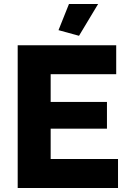

<svg xmlns="http://www.w3.org/2000/svg" viewBox="-20 -935 639 955"><path d="M567 -144V0H68V-710H558V-566H232V-428H512V-295H232V-144ZM373 -757 271 -785 323 -915H468Z"/></svg>

Font: Raleway ExtraBold
Style: Regular
Weight: 800
Designer: Matt McInerney, Pablo Impallari, Rodrigo Fuenzalida
Foundry: Matt McInerney, Pablo Impallari, Rodrigo Fuenzalida
Version: Version 4.026